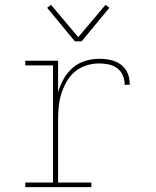

<svg xmlns="http://www.w3.org/2000/svg" viewBox="-20 -770 640 790"><path d="M84 0V-19H198V-501H84V-520H219V-390Q227 -418 241.5 -444.5Q256 -471 278.5 -490.5Q301 -510 329.5 -519Q358 -528 388 -528Q404 -528 419.5 -526Q435 -524 449.5 -519Q464 -514 477 -504.5Q490 -495 498.5 -481.5Q507 -468 510.5 -452.5Q514 -437 514 -421H493Q493 -441 485.5 -459.5Q478 -478 462 -489.5Q446 -501 426.5 -505Q407 -509 388 -509Q361 -509 334.5 -500.5Q308 -492 287.5 -474.5Q267 -457 253.5 -433Q240 -409 232 -383Q224 -357 221.5 -330Q219 -303 219 -276V-19H356V0ZM288 -600 174 -738 190 -750 302 -617 414 -750 430 -738 316 -600Z"/></svg>

Font: Iosevka HT Thin Extended
Style: Regular
Weight: 100
Width: 7
Monospace: yes
Designer: Belleve Invis
Foundry: Belleve Invis
Version: Version 32.3.0; ttfautohint (v1.8.4)